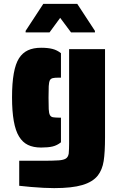

<svg xmlns="http://www.w3.org/2000/svg" viewBox="-20 -763 618 989"><path d="M78 -60Q42 -118 42 -262Q42 -407 78 -463Q96 -491 124 -504Q152 -517 192 -517Q226 -517 250 -511Q274 -505 294 -489V-363H283Q261 -363 251.5 -360.5Q242 -358 237 -350Q232 -339 231 -319Q230 -305 230 -260Q230 -215 231 -201Q232 -180 237 -170.5Q242 -161 253 -159Q267 -157 283 -157H294V-30Q274 -14 251 -8.5Q228 -3 192 -3Q152 -3 124 -16.5Q96 -30 78 -60ZM139 200 79 194V65H213Q249 65 283 63Q308 61 319.5 53.5Q331 46 334 28Q336 4 336 -23V-510H521V-56Q521 22 514 66.5Q507 111 484 141Q458 174 404.5 190Q351 206 259 206Q209 206 139 200ZM112 -604 203 -743H378L469 -604V-596H346L290 -671L235 -596H112Z"/></svg>

Font: Saira Stencil
Style: Regular
Weight: 400
Designer: Hector Gatti with collaboration of the Omnibus-Type team
Foundry: Omnibus-Type
Version: Version 1.003